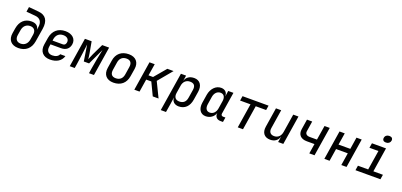

<svg xmlns="http://www.w3.org/2000/svg" viewBox="27 -2007 7145 3415"><g transform="rotate(20 3600.0 -299.5)"><path d="M254 10C392 10 483 -69 506 -206L547 -458C573 -620 512 -711 372 -723L186 -740L172 -648L343 -633C439 -625 481 -561 464 -458L456 -408C452 -476 402 -516 318 -516C194 -516 109 -438 86 -303L70 -206C48 -73 120 10 254 10ZM268 -78C194 -78 156 -127 169 -206L185 -303C198 -382 250 -431 324 -431C398 -431 436 -382 423 -303L407 -206C394 -127 342 -78 268 -78Z M854 10C977 10 1065 -45 1093 -142H995C980 -100 931 -74 868 -74C792 -74 752 -122 765 -202L772 -248H972C1063 -248 1123 -294 1137 -381C1153 -486 1073 -560 945 -560C806 -560 713 -480 690 -340L669 -210C647 -74 722 10 854 10ZM784 -323 787 -349C800 -433 854 -480 932 -480C1003 -480 1046 -440 1037 -380C1030 -339 1008 -323 978 -323Z M1227 0H1321L1335 -87C1354 -213 1375 -378 1386 -468L1433 -164H1533L1676 -469C1656 -373 1621 -202 1604 -87L1591 0H1685L1772 -550H1641L1541 -341C1520 -296 1502 -251 1493 -229C1492 -251 1487 -296 1479 -340L1441 -550H1314Z M2054 10C2192 10 2283 -67 2304 -202L2328 -349C2348 -478 2276 -560 2145 -560C2006 -560 1915 -483 1895 -349L1872 -202C1852 -72 1923 10 2054 10ZM2068 -78C1993 -78 1959 -121 1971 -202L1994 -349C2006 -429 2056 -473 2131 -473C2206 -473 2240 -429 2228 -349L2205 -202C2193 -121 2143 -78 2068 -78Z M2449 0H2548L2586 -241H2683L2798 0H2908L2770 -284L2992 -550H2874L2685 -326H2599L2635 -550H2536Z M3015 180H3114L3140 21L3158 -106H3160C3161 -36 3211 10 3291 10C3405 10 3484 -65 3504 -197L3529 -354C3548 -479 3489 -560 3382 -560C3295 -560 3234 -518 3212 -444L3229 -550H3131ZM3271 -76C3199 -76 3163 -123 3175 -202L3198 -348C3210 -427 3262 -474 3333 -474C3406 -474 3443 -438 3430 -353L3405 -197C3392 -112 3343 -76 3271 -76Z M3800 10C3885 10 3953 -39 3978 -115C3968 -48 4008 0 4077 0H4127L4141 -89H4096C4071 -89 4055 -107 4059 -133L4125 -550H4026L4011 -445H4009C4011 -514 3965 -560 3891 -560C3792 -560 3710 -476 3690 -354L3665 -196C3646 -74 3701 10 3800 10ZM3848 -76C3785 -76 3754 -124 3765 -202L3788 -349C3800 -426 3847 -474 3911 -474C3973 -474 4005 -426 3994 -349L3971 -202C3959 -124 3911 -76 3848 -76Z M4407 0H4506L4579 -462H4776L4790 -550H4297L4283 -462H4480Z M5022 10C5105 10 5165 -32 5186 -105H5188L5171 0H5269L5356 -550H5257L5202 -202C5189 -121 5138 -74 5066 -74C4997 -74 4961 -118 4973 -193L5029 -550H4930L4872 -182C4853 -64 4912 10 5022 10Z M5761 0H5860L5948 -550H5849L5805 -277H5668C5609 -277 5577 -308 5586 -359L5616 -550H5517L5487 -358C5470 -252 5531 -187 5646 -187H5791Z M6046 0H6145L6182 -235H6404L6367 0H6466L6553 -550H6454L6419 -325H6196L6232 -550H6133Z M6974 -647C7020 -647 7052 -672 7059 -712C7065 -754 7041 -779 6995 -779C6950 -779 6917 -754 6911 -712C6905 -672 6929 -647 6974 -647ZM6635 0H7107L7122 -90H6941L7013 -550H6747L6732 -460H6902L6843 -90H6649Z"/></g></svg>

Font: JetBrains Mono Medium
Style: Italic
Weight: 436
Italic angle: -9°
Monospace: yes
Designer: Philipp Nurullin, Konstantin Bulenkov
Foundry: JetBrains
Version: Version 2.305